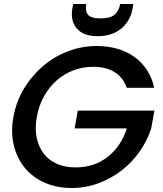

<svg xmlns="http://www.w3.org/2000/svg" viewBox="-20 -934 813 960"><path d="M47 -349Q61 -427 100.5 -492Q140 -557 196 -604.5Q252 -652 321 -678Q390 -704 464 -704Q518 -704 565.5 -690.5Q613 -677 650.5 -650.5Q688 -624 714 -585Q740 -546 751 -495H614Q595 -548 552 -574Q509 -600 446 -600Q394 -600 347.5 -582.5Q301 -565 263.5 -532Q226 -499 200 -452.5Q174 -406 164 -349Q154 -292 163.5 -245.5Q173 -199 198.5 -166Q224 -133 264.5 -115Q305 -97 357 -97Q452 -97 519 -150Q586 -203 614 -292H353L369 -381H752L736 -292Q717 -232 679 -177.5Q641 -123 589 -82.5Q537 -42 473 -18Q409 6 339 6Q265 6 205 -20Q145 -46 105.5 -93Q66 -140 49.5 -205.5Q33 -271 47 -349ZM643 -892Q632 -829 586 -791Q540 -753 468 -753Q397 -753 364 -791.5Q331 -830 342 -893L346 -914H411Q405 -880 419.5 -861Q434 -842 483 -842Q532 -842 553.5 -861Q575 -880 581 -914H647Z"/></svg>

Font: SVN-Poppins Medium
Style: Italic
Weight: 500
Italic angle: -10°
Designer: Ninad Kale (Devanagari), Jonny Pinhorn (Latin)
Foundry: Indian Type Foundry
Version: Version 3.002 2017; ttfautohint (v1.8.3)